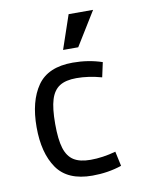

<svg xmlns="http://www.w3.org/2000/svg" viewBox="-76 -691 589 755"><g transform="rotate(-10 219.0 -314.0)"><path d="M236.3 -381.8Q193.4 -381.8 168.9 -366.2Q144.5 -350.6 133.8 -315.9Q123 -281.2 123 -218.8Q123 -156.2 133.8 -121.6Q144.5 -86.9 168.9 -71.3Q193.4 -55.7 236.3 -55.7Q284.2 -55.7 336.9 -70.3L349.6 -11.7Q294.9 6.8 232.4 6.8Q133.8 6.8 91.3 -54.2Q48.8 -115.2 48.8 -218.8Q48.8 -322.3 91.3 -383.3Q133.8 -444.3 232.4 -444.3Q294.9 -444.3 349.6 -425.8L336.9 -367.2Q284.2 -381.8 236.3 -381.8ZM250 -634.8H347.7L264.6 -500H204.1Z"/></g></svg>

Font: Sudo Var
Style: Regular
Weight: 400
Monospace: yes
Designer: Jens Kutilek
Foundry: Jens Kutilek
Version: Version 0.065;FEAKit 1.0